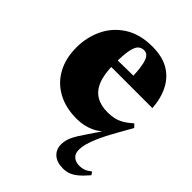

<svg xmlns="http://www.w3.org/2000/svg" viewBox="-216 -616 962 962"><g transform="rotate(45 265.5 -135.0)"><path d="M514 -156.5 469.5 -78Q439.5 -25 423.2 12Q407 49 400.8 73.5Q394.5 98 394.5 114.5Q394.5 144.5 411 158.2Q427.5 172 455 172Q471 172 485.2 166.8Q499.5 161.5 519 146.5L529.5 162.5Q503 193.5 482.8 210Q462.5 226.5 444 233Q425.5 239.5 405.5 239.5Q360.5 239.5 336.5 217.5Q312.5 195.5 312.5 160Q312.5 131.5 326.2 103Q340 74.5 365.8 37.8Q391.5 1 426 -51L447 -81L453.5 -72Q414 -25 371.2 -5Q328.5 15 276.5 15Q199.5 15 142.5 -16Q85.5 -47 54.5 -103.8Q23.5 -160.5 23.5 -237.5Q23.5 -310 53.5 -372.2Q83.5 -434.5 143 -472.2Q202.5 -510 290.5 -510Q358.5 -510 405 -483.8Q451.5 -457.5 477.2 -408.2Q503 -359 508 -291.5H170V-337L424 -340.5L327 -312.5Q325 -373 319 -406.5Q313 -440 302 -453.8Q291 -467.5 273.5 -467.5Q255.5 -467.5 242.5 -455.8Q229.5 -444 222.8 -410.5Q216 -377 216 -311Q216 -242 232.8 -199.5Q249.5 -157 282.5 -137.2Q315.5 -117.5 363.5 -117.5Q389.5 -117.5 410.8 -122.5Q432 -127.5 453 -139.8Q474 -152 498 -173.5Z"/></g></svg>

Font: Newsreader 60pt ExtraBold
Style: Regular
Weight: 800
Designer: Hugues Gentile
Foundry: Production Type
Version: Version 1.003